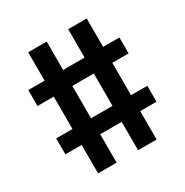

<svg xmlns="http://www.w3.org/2000/svg" viewBox="-162 -847 924 960"><g transform="rotate(-30 300.0 -367.5)"><path d="M131 -18V-182H37V-274H131V-461H37V-553H131V-717H238V-553H362V-717H469V-553H563V-461H469V-274H563V-182H469V-18H362V-182H238V-18ZM238 -274H362V-461H238Z"/></g></svg>

Font: Iosevka Aile Semibold
Style: Regular
Weight: 600
Designer: Belleve Invis
Foundry: Belleve Invis
Version: Version 31.1.0; ttfautohint (v1.8.4)